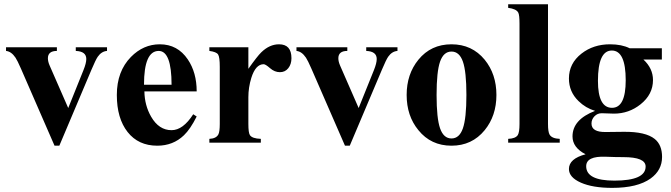

<svg xmlns="http://www.w3.org/2000/svg" viewBox="-20 -682 3207 918"><path d="M491.7 -438.5Q465.3 -436.5 447.3 -410.6Q437.5 -396.5 417.5 -349.1L263.7 14.6H240.7L80.1 -354Q63 -393.1 54.2 -406.2Q34.2 -436 8.8 -438.5V-456.1H252V-438.5Q209 -438.5 209 -403.3Q209 -387.7 217.3 -368.7L306.2 -165.5L378.9 -346.2Q392.6 -379.9 392.6 -399.9Q392.6 -436.5 342.3 -438.5V-456.1H491.7Z M920.4 -125Q890.1 -64.5 859.4 -35.2Q807.6 14.6 731.9 14.6Q641.6 14.6 590.1 -50.8Q538.6 -116.2 538.6 -228Q538.6 -340.8 606 -409.7Q665.5 -470.2 744.1 -470.2Q829.1 -470.2 877.9 -397.9Q920.4 -335 920.4 -245.1H670.4Q671.4 -178.2 702.6 -124Q739.7 -59.6 800.3 -59.6Q855 -59.6 903.8 -135.7ZM800.3 -276.9Q800.3 -438.5 738.8 -438.5Q668.5 -438.5 668.5 -276.9Z M1373.5 -403.8Q1373.5 -375 1358.4 -356Q1343.3 -336.9 1318.4 -336.9Q1293 -336.9 1271.2 -356Q1249.5 -375 1240.7 -375Q1202.1 -375 1181.6 -309.6Q1167.5 -263.7 1167.5 -217.3V-89.4Q1167.5 -47.4 1174.8 -36.1Q1185.5 -19.5 1227.1 -18.1V0H981V-18.1Q1014.2 -19.5 1024.4 -40Q1030.8 -53.2 1030.8 -89.4V-362.8Q1030.8 -409.2 1022.7 -421.6Q1014.6 -434.1 981 -438.5V-456.1H1167.5V-353Q1210.4 -413.6 1229 -431.6Q1268.6 -470.2 1314 -470.2Q1373.5 -470.2 1373.5 -403.8Z M1880.4 -438.5Q1854 -436.5 1835.9 -410.6Q1826.2 -396.5 1806.2 -349.1L1652.3 14.6H1629.4L1468.8 -354Q1451.7 -393.1 1442.9 -406.2Q1422.9 -436 1397.5 -438.5V-456.1H1640.6V-438.5Q1597.7 -438.5 1597.7 -403.3Q1597.7 -387.7 1606 -368.7L1694.8 -165.5L1767.6 -346.2Q1781.2 -379.9 1781.2 -399.9Q1781.2 -436.5 1731 -438.5V-456.1H1880.4Z M2353.5 -228Q2353.5 -128.4 2297.4 -59.6Q2236.8 14.6 2138.7 14.6Q2040.5 14.6 1980.5 -59.6Q1924.3 -127.9 1924.3 -228Q1924.3 -327.6 1980.5 -396.5Q2040.5 -470.2 2138.7 -470.2Q2236.8 -470.2 2297.4 -396.5Q2353.5 -327.6 2353.5 -228ZM2210 -228Q2210 -339.8 2193.1 -387.7Q2176.3 -435.5 2138.7 -435.5Q2101.1 -435.5 2084.2 -387.7Q2067.4 -339.8 2067.4 -228Q2067.4 -116.2 2084.2 -68.1Q2101.1 -20 2138.7 -20Q2176.3 -20 2193.1 -68.1Q2210 -116.2 2210 -228Z M2656.2 0H2409.7V-18.1Q2444.8 -19.5 2455.6 -36.1Q2463.9 -49.3 2463.9 -89.4V-568.4Q2463.9 -610.8 2458 -621.6Q2448.7 -639.6 2409.7 -644.5V-661.6H2600.1V-89.4Q2600.1 -51.3 2607.9 -38.1Q2619.1 -19.5 2656.2 -18.1Z M3145.5 68.4Q3145.5 131.8 3090.8 171.4Q3028.3 216.3 2907.2 216.3Q2814 216.3 2757.1 191.2Q2700.2 166 2700.2 126Q2700.2 76.7 2779.8 55.7Q2717.3 23.4 2717.3 -29.8Q2717.3 -110.4 2825.2 -151.9Q2779.8 -165.5 2746.1 -198.7Q2700.2 -243.2 2700.2 -306.6Q2700.2 -378.9 2760.3 -425.8Q2817.4 -470.2 2896.5 -470.2Q2952.6 -470.2 2990.7 -451.2H3144.5V-397.5H3056.2Q3102.1 -355 3102.1 -299.3Q3102.1 -230.5 3042.5 -183.1Q2986.8 -138.7 2915.5 -138.7Q2907.2 -138.7 2887 -139.6Q2866.7 -140.6 2856.9 -140.6Q2836.4 -140.6 2822.3 -126Q2808.1 -111.3 2808.1 -91.3Q2808.1 -49.8 2876.5 -50.8L2962.9 -51.8Q3066.9 -52.7 3110.4 -17.6Q3145.5 10.7 3145.5 68.4ZM2971.7 -298.3Q2971.7 -440.4 2905.3 -440.4Q2838.9 -440.4 2838.9 -295.4Q2838.9 -166.5 2906.2 -166.5Q2971.7 -166.5 2971.7 -298.3ZM3066.9 114.3Q3066.9 69.3 2960.9 69.3Q2920.9 69.3 2876.5 67.4Q2782.7 63.5 2782.7 112.8Q2782.7 181.6 2917.5 181.6Q3066.9 181.6 3066.9 114.3Z"/></svg>

Font: Dai Banna SIL Book
Style: Bold
Weight: 700
Designer: Victor Gaultney
Foundry: SIL International
Version: Version 2.000